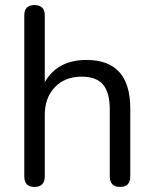

<svg xmlns="http://www.w3.org/2000/svg" viewBox="-20 -732 608 759"><path d="M116 7Q76 7 76 -35V-671Q76 -712 116 -712Q157 -712 157 -671V-407Q207 -495 322 -495Q495 -495 495 -303V-35Q495 7 455 7Q414 7 414 -35V-298Q414 -366 387.5 -397.5Q361 -429 303 -429Q237 -429 197 -387.5Q157 -346 157 -277V-35Q157 7 116 7Z"/></svg>

Font: Nunito
Style: Regular
Weight: 400
Designer: Vernon Adams
Foundry: Vernon Adams
Version: Version 3.602